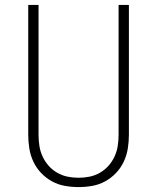

<svg xmlns="http://www.w3.org/2000/svg" viewBox="-20 -755 640 782"><path d="M300 7Q272 7 244 2Q216 -3 191.5 -16.5Q167 -30 147.5 -50.5Q128 -71 116 -96.5Q104 -122 99.5 -150Q95 -178 95 -206V-735H137V-206Q137 -183 140.5 -160.5Q144 -138 153.5 -117.5Q163 -97 178 -80Q193 -63 213 -51.5Q233 -40 255 -35.5Q277 -31 300 -31Q323 -31 345 -35.5Q367 -40 387 -51.5Q407 -63 422 -80Q437 -97 446.5 -117.5Q456 -138 459.5 -160.5Q463 -183 463 -206V-735H505V-206Q505 -178 500.5 -150Q496 -122 484 -96.5Q472 -71 452.5 -50.5Q433 -30 408.5 -16.5Q384 -3 356 2Q328 7 300 7Z"/></svg>

Font: Iosevka Extralight Extended
Style: Regular
Weight: 200
Width: 7
Monospace: yes
Designer: Belleve Invis
Foundry: Belleve Invis
Version: Version 32.5.0; ttfautohint (v1.8.4)